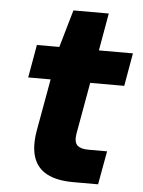

<svg xmlns="http://www.w3.org/2000/svg" viewBox="-49 -686 541 725"><g transform="rotate(5 221.5 -323.0)"><path d="M256 0Q194 0 156 -20Q118 -40 104.5 -81Q91 -122 102 -184L137 -379H52L74 -504H159L200 -646H334L309 -504H438L416 -379H287L252 -183Q247 -151 260 -139Q273 -127 302 -127H373L350 0Z"/></g></svg>

Font: DM Sans Black
Style: Italic
Weight: 900
Italic angle: -10°
Designer: Colophon Foundry, Jonny Pinhorn
Foundry: Colophon Foundry
Version: Version 4.004;gftools[0.9.30]